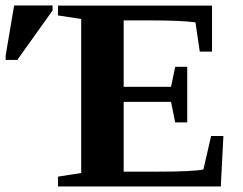

<svg xmlns="http://www.w3.org/2000/svg" viewBox="-61 -675 879 695"><path d="M148.9 -35.6 232.9 -48.8V-606.4L148.9 -619.1V-654.8H706.5V-488.3H662.1L646.5 -594.2Q591.8 -601.1 488.3 -601.1H386.7V-360.8H558.1L573.2 -433.1H616.7V-231.9H573.2L558.1 -306.2H386.7V-53.7H510.3Q636.2 -53.7 675.3 -61.5L703.1 -182.6H747.6L738.3 0H148.9ZM-40.5 -458V-474.1L-9.8 -655.3H129.4V-637.2L1.5 -458Z"/></svg>

Font: Tinos
Style: Bold
Weight: 700
Designer: Steve Matteson
Foundry: Monotype Imaging Inc.
Version: Version 1.23